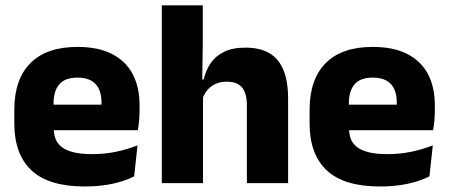

<svg xmlns="http://www.w3.org/2000/svg" viewBox="-20 -680 1666 713"><path d="M295 12.5Q160.9 12.5 97.1 -47.2Q33.2 -107 33.2 -221.4V-272.5Q33.2 -385.7 93.1 -445.8Q152.9 -505.8 267.7 -505.8Q344.5 -505.8 395.6 -479.7Q446.8 -453.6 472.6 -405.1Q498.3 -356.5 498.3 -288.5V-272.1Q498.3 -253 496.7 -233.3Q495 -213.5 491.8 -196.4H354.1Q355.8 -225.6 356.4 -251.4Q357 -277.2 357 -297.9Q357 -328.3 347.5 -349.2Q337.9 -370 318.2 -380.9Q298.5 -391.8 267.7 -391.8Q221.7 -391.8 200.4 -367.1Q179 -342.4 179 -296.9V-252L179.9 -235.3V-200.5Q179.9 -181.3 186.2 -164.4Q192.5 -147.5 208.3 -134.7Q224.2 -121.9 251.9 -114.8Q279.7 -107.6 322.6 -107.6Q367.9 -107.6 410 -116.3Q452.1 -125 490.7 -140.1L478.2 -25.2Q444.2 -7.5 397.6 2.5Q351.1 12.5 295 12.5ZM114.2 -196.4V-291.2H461V-196.4Z M896.8 0V-288.8Q896.8 -315.9 889.9 -335.6Q882.9 -355.4 866.6 -366Q850.3 -376.7 821.5 -376.7Q797.9 -376.7 779.9 -368.2Q762 -359.8 750.2 -345.6Q738.4 -331.4 732.1 -313.5L701.1 -385H736.4Q744.2 -418.5 762.1 -445.1Q780.1 -471.7 811.7 -487.4Q843.3 -503.1 891.4 -503.1Q946.4 -503.1 981.4 -481.9Q1016.4 -460.7 1033.1 -418.7Q1049.9 -376.6 1049.9 -313.3V0ZM580.9 0V-660.3H733V-513.3L730.5 -351.4L733.9 -339.5V0Z M1391.5 12.5Q1257.4 12.5 1193.6 -47.2Q1129.7 -107 1129.7 -221.4V-272.5Q1129.7 -385.7 1189.6 -445.8Q1249.4 -505.8 1364.2 -505.8Q1441 -505.8 1492.1 -479.7Q1543.3 -453.6 1569.1 -405.1Q1594.8 -356.5 1594.8 -288.5V-272.1Q1594.8 -253 1593.2 -233.3Q1591.5 -213.5 1588.3 -196.4H1450.6Q1452.3 -225.6 1452.9 -251.4Q1453.5 -277.2 1453.5 -297.9Q1453.5 -328.3 1444 -349.2Q1434.4 -370 1414.7 -380.9Q1395 -391.8 1364.2 -391.8Q1318.2 -391.8 1296.9 -367.1Q1275.5 -342.4 1275.5 -296.9V-252L1276.4 -235.3V-200.5Q1276.4 -181.3 1282.7 -164.4Q1289 -147.5 1304.8 -134.7Q1320.7 -121.9 1348.4 -114.8Q1376.2 -107.6 1419.1 -107.6Q1464.4 -107.6 1506.5 -116.3Q1548.6 -125 1587.2 -140.1L1574.7 -25.2Q1540.7 -7.5 1494.1 2.5Q1447.6 12.5 1391.5 12.5ZM1210.7 -196.4V-291.2H1557.5V-196.4Z"/></svg>

Font: Anek Gujarati Medium
Style: Regular
Weight: 500
Designer: Mrunmayee Ghaisas (Gujarati), Yesha Goshar (Latin)
Foundry: Ek Type
Version: Version 1.003